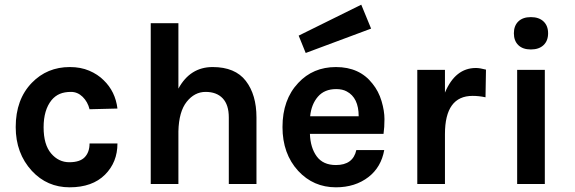

<svg xmlns="http://www.w3.org/2000/svg" viewBox="-20 -785 2451 819"><path d="M47 -243Q47 -361 116 -432Q181 -499 278 -499Q324 -499 360.5 -483.5Q397 -468 422 -443Q472 -395 481 -322L362 -319Q354 -351 332.5 -372Q311 -393 283 -393Q255 -393 235 -384.5Q215 -376 200 -358Q166 -316 166 -242Q166 -168 198 -130.5Q230 -93 275.5 -93Q321 -93 341.5 -114.5Q362 -136 362 -173H481Q481 -93 428 -40Q374 14 277 14Q181 14 116 -56Q47 -131 47 -243Z M623 0V-686H741V-407Q791 -499 887 -499Q983 -499 1028.5 -440Q1074 -381 1074 -284V0H956V-284Q956 -338 930 -365.5Q904 -393 857 -393Q810 -393 776.5 -351Q743 -309 741 -225V0Z M1254 -633 1521 -765 1563 -663 1284 -559ZM1185 -243Q1185 -360 1252 -431Q1315 -499 1413 -499Q1514 -499 1569 -428Q1595 -396 1607.5 -354Q1620 -312 1620 -277Q1620 -242 1616 -214H1302Q1304 -155 1331 -118Q1358 -81 1413 -81Q1486 -81 1500 -145H1619Q1606 -72 1552 -30Q1495 14 1413 14Q1317 14 1252 -56Q1185 -129 1185 -243ZM1303 -289H1510Q1510 -368 1459 -395Q1441 -405 1414 -405Q1364 -405 1336 -372.5Q1308 -340 1303 -289Z M1760 0V-487H1878V-390Q1922 -495 2010 -495Q2027 -495 2053 -488L2051 -370Q2023 -376 1996 -376Q1878 -376 1878 -213V0Z M2191 -592.5Q2172 -611 2172 -643Q2172 -675 2191 -693.5Q2210 -712 2244.5 -712Q2279 -712 2298.5 -693.5Q2318 -675 2318 -643Q2318 -611 2298.5 -592.5Q2279 -574 2244.5 -574Q2210 -574 2191 -592.5ZM2186 0V-487H2304V0Z"/></svg>

Font: Karmilla
Style: Bold
Weight: 700
Designer: Jonathan Pinhorn
Version: Version 1.000